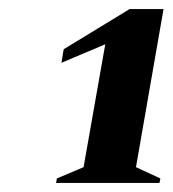

<svg xmlns="http://www.w3.org/2000/svg" viewBox="-20 -910 382 425"><path d="M104 -505 106 -515 165 -540 213 -812 116 -771 121 -801 267 -890H342L281 -540L335 -515L333 -505Z"/></svg>

Font: Spectral ExtraBold
Style: Italic
Weight: 800
Italic angle: -10°
Designer: Jean-Baptiste Levee
Foundry: Production Type
Version: Version 2.001